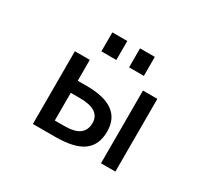

<svg xmlns="http://www.w3.org/2000/svg" viewBox="-146 -969 1292 1197"><g transform="rotate(30 500.0 -370.0)"><path d="M312.5 -372.1H377.9Q629.9 -372.1 629.9 -189.5Q629.9 -92.8 566.9 -45.9Q503.9 1 364.3 1H205.1V-522.5H312.5ZM524.4 -189.5Q524.4 -285.2 377.9 -285.2H312.5V-85.9H377.9Q456.1 -85.9 490.2 -112.3Q524.4 -138.7 524.4 -189.5ZM695.3 1V-522.5H798.8V1ZM348.6 -604.5V-741.2H456.1V-604.5ZM547.9 -604.5V-741.2H654.3V-604.5Z"/></g></svg>

Font: GenEi Gothic M SemiBold
Style: Regular
Weight: 500
Designer: o_tamon (Modified); [Source Han Sans]
Ryoko NISHIZUKA  (kana & ideographs); Paul D. Hunt (Latin, Greek & Cyrillic); Wenl
Version: Version 1.1a;Original Version 1.004